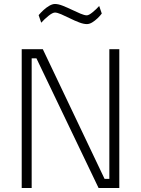

<svg xmlns="http://www.w3.org/2000/svg" viewBox="-20 -944 709 964"><path d="M89 0V-697H195L505 -46H529V-697H579V0H475L163 -651H139V0ZM416 -823Q400 -823 377.5 -831.5Q355 -840 331 -852Q307 -864 287 -872.5Q267 -881 256 -881Q244 -881 223 -864Q202 -847 187 -830L174 -868Q185 -881 198.5 -893.5Q212 -906 227.5 -915Q243 -924 256 -924Q273 -924 295.5 -915Q318 -906 341 -895Q364 -884 384 -875.5Q404 -867 416 -867Q426 -867 445 -882.5Q464 -898 478 -914L491 -876Q483 -865 470 -852.5Q457 -840 443 -831.5Q429 -823 416 -823Z"/></svg>

Font: Cairo Play Light
Style: Regular
Weight: 300
Version: Version 3.119